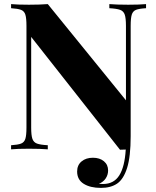

<svg xmlns="http://www.w3.org/2000/svg" viewBox="-20 -728 759 936"><path d="M692 -708V-688Q658 -686 643 -680Q628 -674 622.5 -657Q617 -640 617 -602V-64Q617 36 599.5 91Q582 146 551 167Q520 188 472 188Q420 188 388 168Q356 148 356 108Q356 77 377.5 59Q399 41 433 41Q466 41 486.5 58Q507 75 507 103Q507 124 495.5 141.5Q484 159 462 168Q468 169 482 169Q535 169 561.5 127Q588 85 593 1Q576 1 565 2L132 -548V-106Q132 -68 138 -51Q144 -34 160.5 -28Q177 -22 213 -20V0Q177 -3 121 -3Q64 -3 34 0V-20Q67 -22 82.5 -28Q98 -34 103.5 -51Q109 -68 109 -106V-602Q109 -640 103.5 -657Q98 -674 82.5 -680Q67 -686 34 -688V-708Q64 -705 121 -705Q175 -705 213 -708L594 -239V-602Q594 -640 588 -657Q582 -674 565.5 -680Q549 -686 513 -688V-708Q549 -705 605 -705Q661 -705 692 -708Z"/></svg>

Font: Playfair Display SC
Style: Bold
Weight: 700
Designer: Claus Eggers Sørensen
Foundry: Claus Eggers Sørensen
Version: Version 1.200; ttfautohint (v1.6)